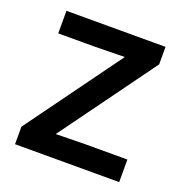

<svg xmlns="http://www.w3.org/2000/svg" viewBox="-102 -621 679 712"><g transform="rotate(20 237.5 -265.0)"><path d="M443 0H32V-69L304 -443L188 -441H42V-530H433V-461L161 -87L277 -89H443Z"/></g></svg>

Font: Tanohe Sans Medium
Style: Regular
Weight: 500
Designer: Village Type and Design LLC
Foundry: Cooper Hewitt Smithsonian Design Museum
Version: Version 1.00;September 29, 2021;FontCreator 13.0.0.2655 64-b